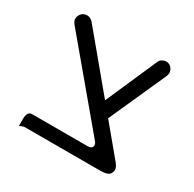

<svg xmlns="http://www.w3.org/2000/svg" viewBox="-132 -714 862 855"><g transform="rotate(30 299.5 -287.0)"><path d="M529.8 -24.4Q534.2 -34.7 534.2 -39.6Q534.2 -44.4 532.7 -50.3Q529.3 -61.5 519 -73.7L392.6 -225.6L523.9 -518.1Q528.3 -529.8 528.3 -536.1Q528.3 -542.5 523.9 -553.7Q511.7 -574.2 490.2 -574.2Q480.5 -574.2 472.7 -568.8Q467.8 -567.4 463.9 -563.5Q460 -559.6 456.5 -551.8L340.8 -288.1L113.8 -561Q101.1 -576.2 82 -576.2Q71.8 -576.2 59.6 -568.8Q43.9 -554.2 43.9 -537.1Q43.9 -527.3 52.2 -514.6L393.1 -107.9Q400.4 -99.1 400.4 -89.8Q400.4 -83.5 396 -78.6L393.1 -76.2Q386.7 -72.3 377 -72.3H90.8Q80.6 -72.3 74.7 -66.4Q65.4 -57.1 65.4 -31.2V2Q85 -5.9 90.3 -5.9Q90.3 -5.9 90.8 -5.9H478.5Q521 -5.9 529.8 -24.4Z"/></g></svg>

Font: YuPearl-Light
Style: Light
Weight: 300
Designer: Max Yao
Foundry: Max-Everyday
Version: Version 1.011; ttfautohint (v1.8.3)